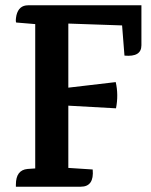

<svg xmlns="http://www.w3.org/2000/svg" viewBox="-20 -705 569 725"><path d="M514 -685V-534Q514 -489 450 -495L441 -609L238 -616V-374L417 -395Q428 -347 418 -296L238 -306V-71L330 -65Q336 0 285 0H40Q40 0 40 -8Q40 -63 84 -67L113 -69V-614L41 -620Q38 -626 42 -647Q51 -685 86 -685Z"/></svg>

Font: Karma
Style: Bold
Weight: 700
Designer: Joana Correia
Foundry: Indian Type Foundry
Version: Version 1.202;PS 1.0;hotconv 1.0.78;makeotf.lib2.5.61930; tt